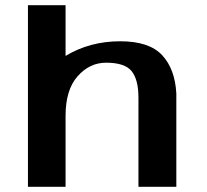

<svg xmlns="http://www.w3.org/2000/svg" viewBox="-20 -715 792 735"><path d="M87 0V-695H231V-501Q324 -557 440 -557Q551 -557 600.5 -504Q650 -451 655 -357V0H510V-341Q510 -410 484 -442.5Q458 -475 386 -475Q323 -475 277 -423Q231 -371 231 -272V0Z"/></svg>

Font: Coval
Style: ExtraBold
Weight: 800
Foundry: Context Ltd
Version: Version 001.000